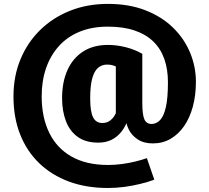

<svg xmlns="http://www.w3.org/2000/svg" viewBox="-20 -730 1060 972"><path d="M526.6 -710.3Q633.1 -710.3 716 -678Q799 -645.7 855.9 -590.1Q912.8 -534.5 942.3 -463.5Q971.8 -392.5 971.8 -315.7Q971.8 -247.9 956.4 -190.8Q940.9 -133.6 912.3 -92Q883.6 -50.4 843.5 -27.2Q803.4 -4 753.6 -4Q707.5 -4 676.8 -24.6Q646.1 -45.2 631.8 -74.7Q617.4 -104.2 617.9 -130.3L700.4 -211.1Q700.4 -148.9 711 -125.7Q721.5 -102.4 747.3 -102.4Q771.3 -102.4 790.1 -121.7Q809 -141.1 819.6 -187.2Q830.2 -233.2 830.2 -313.7Q830.2 -378.9 812 -431Q793.8 -483.2 756.2 -519.8Q718.5 -556.3 661.2 -575.7Q603.9 -595.1 526 -595.1Q445.7 -595.1 383.2 -569.5Q320.7 -544 278.1 -496.6Q235.4 -449.3 213.2 -384.9Q191 -320.5 191 -242.5Q191 -136.2 229.3 -57.9Q267.5 20.5 342.5 62.8Q417.5 105.2 527.2 105.2Q562.1 105.2 597.5 100.4Q632.9 95.6 665.4 87.6Q697.8 79.6 723.6 70.6L761.1 179.6Q729.9 191.2 691 200.8Q652.1 210.5 610.3 216.1Q568.5 221.7 526.2 221.7Q417.2 221.7 329.3 189.3Q241.4 156.8 178.4 96.1Q115.5 35.4 81.8 -50Q48.2 -135.4 48.2 -241.9Q48.2 -344.2 83.7 -429.8Q119.2 -515.3 183.4 -578.2Q247.7 -641 334.9 -675.7Q422.1 -710.3 526.6 -710.3ZM527.2 -502.6Q568.9 -502.6 614.3 -491.6Q659.7 -480.6 700.4 -457.6V-163.9L631.4 -108.8L566.4 -147.8V-393.6Q555.1 -398.7 545.2 -400.8Q535.2 -403 521.5 -403Q496 -403 476.7 -386.9Q457.5 -370.8 447.1 -333.7Q436.6 -296.6 436.6 -232.2Q436.6 -163.5 451.6 -135.4Q466.5 -107.3 497.6 -107.3Q519.4 -107.3 534.4 -117.7Q549.5 -128.1 558.7 -142.8Q567.9 -157.5 571.9 -170.8L625.9 -119.9Q614.6 -88.9 594.6 -63.2Q574.5 -37.5 545.5 -22.7Q516.5 -7.9 477.3 -7.9Q413.7 -7.9 373.1 -37.3Q332.6 -66.6 313.4 -117.7Q294.3 -168.7 294.3 -232.9Q294.3 -315.5 321.9 -376Q349.4 -436.5 401.2 -469.5Q453 -502.6 527.2 -502.6Z"/></svg>

Font: Fira Sans Variable
Style: Regular
Weight: 400
Designer: Carrois Corporate & Edenspiekermann AG
Foundry: Carrois Corporate GbR & Edenspiekermann AG
Version: Version 4.202